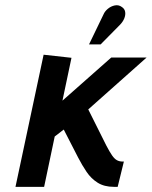

<svg xmlns="http://www.w3.org/2000/svg" viewBox="-20 -724 588 744"><path d="M444 -627Q456 -639 461.5 -652.5Q467 -666 465 -678Q463 -690 452 -697Q440 -706 425 -703Q410 -700 398 -690Q386 -680 381 -668L325 -552H370ZM392 -160 322 -300 548 -501H411L222 -334L257 -500L149 -512L40 0H151L192 -195L227 -222L283 -113Q298 -84 315.5 -58Q333 -32 358.5 -16Q384 0 421 0H436L460 -98H455Q443 -98 433.5 -103Q424 -108 414.5 -121.5Q405 -135 392 -160Z"/></svg>

Font: Advent Pro
Style: Italic
Weight: 400
Italic angle: -12°
Designer: VivaRado, Andreas Kalpakidis
Foundry: VivaRado, Andreas Kalpakidis
Version: Version 3.000